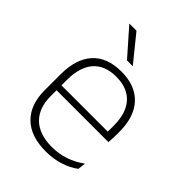

<svg xmlns="http://www.w3.org/2000/svg" viewBox="-202 -779 887 887"><g transform="rotate(45 241.5 -335.5)"><path d="M258 10Q160 10 107.5 -41.2Q55 -92.5 55 -187V-290.5Q55 -391.5 103.5 -445Q152 -498.5 245 -498.5Q307 -498.5 349.2 -474.2Q391.5 -450 413.2 -404.8Q435 -359.5 435 -295.5V-278Q435 -265.5 434.5 -252.8Q434 -240 432.5 -225.5H396Q396.5 -245.5 396.5 -263.2Q396.5 -281 396.5 -296Q396.5 -350.5 379.2 -388Q362 -425.5 328.2 -445.2Q294.5 -465 245 -465Q171 -465 132.5 -421Q94 -377 94 -293V-245V-239V-184.5Q94 -147 105 -117.5Q116 -88 137.2 -67.2Q158.5 -46.5 190 -35.5Q221.5 -24.5 263 -24.5Q310 -24.5 350.5 -38.5Q391 -52.5 426.5 -78.5L422 -40Q391.5 -17 349.8 -3.5Q308 10 258 10ZM75 -225.5V-257.5H422.5V-225.5ZM160.5 -681 263.5 -554V-553H226.5L114.5 -680V-681Z"/></g></svg>

Font: Anek Odia Medium ExtraLight
Style: Regular
Weight: 250
Version: Version 1.003